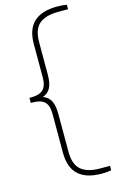

<svg xmlns="http://www.w3.org/2000/svg" viewBox="-153 -875 700 1163"><g transform="rotate(-15 196.5 -294.0)"><path d="M333 230Q236.5 230 187.2 184.8Q138 139.5 138 46V-197Q138 -250.5 114.2 -272.8Q90.5 -295 41 -295H28V-327H41Q90.5 -327 114.2 -349.5Q138 -372 138 -425V-634Q138 -728 187.2 -773Q236.5 -818 333 -818Q368 -818 393 -813V-785H331Q251.5 -785 211.8 -751.2Q172 -717.5 172 -637V-435Q172 -380.5 156.5 -351.5Q141 -322.5 108 -311Q141 -299.5 156.5 -270.5Q172 -241.5 172 -187V49Q172 129 211.8 163Q251.5 197 331 197H393V225Q368 230 333 230Z"/></g></svg>

Font: Encode Sans Expanded Thin
Style: Regular
Weight: 100
Width: 7
Designer: Multiple Designers
Foundry: Impallari Type
Version: Version 3.000; ttfautohint (v1.8.3) -l 8 -r 50 -G 200 -x 14 